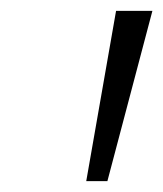

<svg xmlns="http://www.w3.org/2000/svg" viewBox="-20 -678 301 354"><path d="M194 -658H261L178 -344H139Z"/></svg>

Font: LXGW Bright GB
Style: Italic
Weight: 400
Italic angle: -12°
Designer: Christian Thalmann (Catharsis Fonts)
Foundry: LXGW / Christian Thalmann (Catharsis Fonts) / Fontworks Inc.
Version: Version 5.510